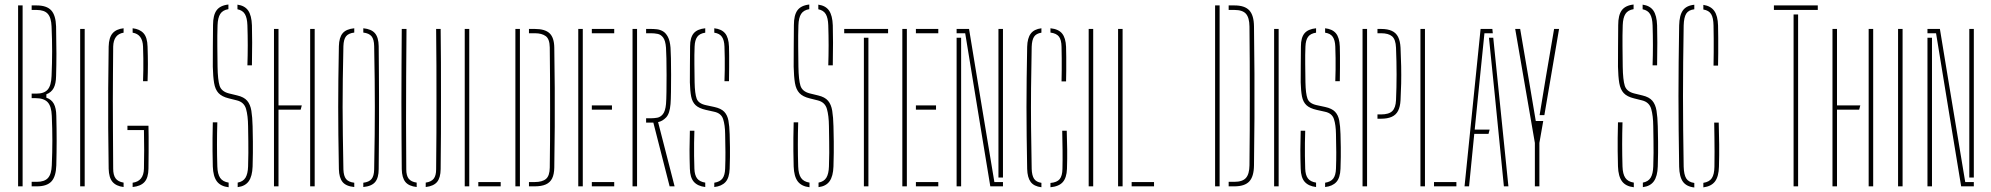

<svg xmlns="http://www.w3.org/2000/svg" viewBox="-20 -824 8803 849"><path d="M60 0V-800H80V0ZM120 0V-20H143Q177 -20 192.2 -37Q207.5 -54 209 -93Q211.5 -151.5 211.5 -202.5Q211.5 -253.5 209 -312Q207.5 -354 190.8 -372Q174 -390 137 -390H120V-410H141Q175.5 -410 191 -428Q206.5 -446 208 -488Q210.5 -546.5 210.5 -597.5Q210.5 -648.5 208 -707Q206.5 -746 191.2 -763Q176 -780 142 -780H120V-800H142Q186.5 -800 206.5 -778.2Q226.5 -756.5 228 -707Q229.5 -637.5 229.5 -586.5Q229.5 -535.5 228 -488Q227.5 -453.5 217.2 -434.5Q207 -415.5 185 -407V-392Q207.5 -384.5 218 -365.2Q228.5 -346 229 -312Q230.5 -253 230.5 -202.2Q230.5 -151.5 229 -93Q227.5 -43.5 207.5 -21.8Q187.5 0 143 0Z M334.5 0V-696H354.5V0Z M526.5 3Q493.5 -1 477.5 -19.8Q461.5 -38.5 460.5 -78Q459 -171.5 458.5 -258.5Q458 -345.5 458.5 -433.5Q459 -521.5 460.5 -618Q461.5 -658 477.8 -676.8Q494 -695.5 526.5 -699V-679.5Q482 -672.5 480.5 -618Q480 -553 479.5 -494.8Q479 -436.5 479 -375.8Q479 -315 479.5 -242.8Q480 -170.5 480.5 -78Q480.5 -50 491.2 -35.2Q502 -20.5 526.5 -16.5ZM566.5 3V-16Q615 -22.5 616.5 -78Q617.5 -116.5 617.5 -160Q617.5 -203.5 616.5 -249H543.5V-268H636.5Q637 -250.5 637.2 -219Q637.5 -187.5 637.2 -150.2Q637 -113 636.5 -78Q636 -38 619 -19.2Q602 -0.5 566.5 3ZM612.5 -465Q613.5 -491 613.8 -515.8Q614 -540.5 613.8 -565.8Q613.5 -591 612.5 -618Q610.5 -672.5 566.5 -679.5V-699Q598 -695.5 614.8 -677Q631.5 -658.5 632.5 -618Q634 -575.5 634 -540.5Q634 -505.5 632.5 -465Z M991 4Q955.5 0 939 -22Q922.5 -44 921 -88Q920 -127 919.8 -156Q919.5 -185 919.8 -214.2Q920 -243.5 921 -283H941Q939.5 -234.5 939.5 -185.8Q939.5 -137 941 -88Q942 -54.5 953.5 -37.5Q965 -20.5 991 -16.5ZM1031 3.5V-16.5Q1055 -21 1065.5 -38.2Q1076 -55.5 1077 -88Q1078 -122.5 1078.2 -147.8Q1078.5 -173 1078 -199.8Q1077.5 -226.5 1077 -266Q1076.5 -312.5 1068 -342.2Q1059.5 -372 1028 -380L992 -389Q961 -396.5 946.2 -412.5Q931.5 -428.5 926.8 -456.8Q922 -485 921 -529Q920.5 -567.5 921.2 -617.5Q922 -667.5 922 -713Q922 -757 937.8 -778.5Q953.5 -800 990 -804V-783.5Q965 -779.5 954 -762.5Q943 -745.5 942 -712Q940.5 -666.5 941 -620.8Q941.5 -575 942 -529Q943 -470.5 951 -445Q959 -419.5 992 -411L1029 -402Q1059 -395 1073 -378.5Q1087 -362 1091.5 -334.2Q1096 -306.5 1097 -266Q1098 -224.5 1098.2 -198.2Q1098.5 -172 1098.2 -147.8Q1098 -123.5 1097 -88Q1095.5 -44.5 1079.8 -22.5Q1064 -0.5 1031 3.5ZM1074 -535Q1075.5 -579.5 1075.5 -623.8Q1075.5 -668 1074 -712Q1073 -744.5 1063 -761.5Q1053 -778.5 1030 -783V-803.5Q1062.5 -799 1077.5 -777.2Q1092.5 -755.5 1094 -712Q1095 -681.5 1095 -635.8Q1095 -590 1094 -535Z M1191.5 0V-696H1211.5V-358H1314.5L1309.5 -339H1211.5V0ZM1351.5 0V-696H1371.5V0Z M1546.5 3Q1510 -0.5 1494.8 -19.2Q1479.5 -38 1478.5 -76Q1477 -162.5 1476.2 -227.8Q1475.5 -293 1475.5 -351Q1475.5 -409 1476.2 -473Q1477 -537 1478.5 -620Q1479.5 -658 1495 -676.8Q1510.5 -695.5 1546.5 -699V-680Q1521 -677 1510.2 -663.5Q1499.5 -650 1498.5 -620Q1496.5 -537 1495.8 -473Q1495 -409 1495 -350.8Q1495 -292.5 1496 -227Q1497 -161.5 1498.5 -75Q1499.5 -46 1510.2 -32.5Q1521 -19 1546.5 -16ZM1586.5 3V-16Q1612 -19 1623 -32.5Q1634 -46 1634.5 -75Q1636 -161.5 1636.8 -227Q1637.5 -292.5 1637.5 -350.8Q1637.5 -409 1636.8 -473Q1636 -537 1634.5 -620Q1634 -650 1623 -663.5Q1612 -677 1586.5 -680V-699Q1622.5 -695.5 1638.2 -676.8Q1654 -658 1654.5 -620Q1655 -553.5 1655.5 -500Q1656 -446.5 1656 -398.8Q1656 -351 1656 -303Q1656 -255 1655.5 -200Q1655 -145 1654.5 -76Q1654.5 -38 1639 -19.2Q1623.5 -0.5 1586.5 3Z M1822.5 3Q1787.5 -1 1772.5 -19.5Q1757.5 -38 1756.5 -76Q1756 -140 1755.5 -215.2Q1755 -290.5 1755 -372Q1755 -453.5 1755.5 -536Q1756 -618.5 1756.5 -696H1777.5Q1776.5 -587 1776 -485Q1775.5 -383 1775.5 -282Q1775.5 -181 1776.5 -75Q1776.5 -47.5 1787.2 -33.8Q1798 -20 1822.5 -16.5ZM1862.5 3V-16.5Q1887 -20 1897.8 -33.8Q1908.5 -47.5 1908.5 -75Q1909.5 -161 1909.8 -236.2Q1910 -311.5 1910 -384Q1910 -456.5 1909.8 -532.5Q1909.5 -608.5 1908.5 -696H1928.5Q1929.5 -625.5 1929.8 -549Q1930 -472.5 1930 -393Q1930 -313.5 1929.8 -233.5Q1929.5 -153.5 1928.5 -76Q1928 -38 1912.8 -19.5Q1897.5 -1 1862.5 3Z M2035 0V-696H2055V0ZM2095 0V-19H2194V0Z M2345 -677H2319V-696H2345Q2390 -696 2410.2 -676.8Q2430.5 -657.5 2431 -613Q2432.5 -520 2433 -434.8Q2433.5 -349.5 2433 -263.5Q2432.5 -177.5 2431 -83Q2430.5 -53.5 2421.5 -35.2Q2412.5 -17 2393.5 -8.5Q2374.5 0 2344 0H2319V-19H2344Q2378 -19 2394.2 -32.8Q2410.5 -46.5 2411 -83Q2412 -136.5 2412.2 -201Q2412.5 -265.5 2412.5 -335.5Q2412.5 -405.5 2412.2 -476.5Q2412 -547.5 2411 -614Q2410.5 -651.5 2393.2 -664.2Q2376 -677 2345 -677ZM2259 0V-696H2279V0Z M2537 0V-696H2557V0ZM2597 0V-19H2696V0ZM2597 -339V-358H2686V-339ZM2597 -677V-696H2696V-677Z M2777 0V-696H2797V0ZM2963 0H2941L2869 -282H2837V-301H2858Q2872 -301 2886.2 -303.5Q2900.5 -306 2911.2 -319.2Q2922 -332.5 2925 -364Q2926.5 -382 2927 -417.2Q2927.5 -452.5 2927.5 -492.2Q2927.5 -532 2926.8 -565.5Q2926 -599 2925 -613Q2922.5 -645 2912.2 -658.2Q2902 -671.5 2887.8 -674.2Q2873.5 -677 2859 -677H2837V-696H2859Q2871 -696 2884.8 -694.5Q2898.5 -693 2911.2 -685.8Q2924 -678.5 2933.2 -661.2Q2942.5 -644 2945 -613Q2946 -599 2946.8 -566Q2947.5 -533 2947.5 -493.2Q2947.5 -453.5 2947 -418.2Q2946.5 -383 2945 -364Q2941.5 -321.5 2925.5 -304.8Q2909.5 -288 2890 -284Z M3138.5 3V-16Q3163.5 -20 3174.5 -34.5Q3185.5 -49 3186.5 -78Q3188 -116.5 3187.8 -150.2Q3187.5 -184 3186.5 -231Q3186 -271.5 3177.5 -297.5Q3169 -323.5 3137.5 -330L3101.5 -338Q3070.5 -345 3055.8 -359Q3041 -373 3036.2 -397.5Q3031.5 -422 3030.5 -460Q3030 -490 3030.8 -534.8Q3031.5 -579.5 3031.5 -619Q3031.5 -657.5 3047.2 -676.5Q3063 -695.5 3098.5 -699V-679.5Q3074 -676 3063.2 -661.2Q3052.5 -646.5 3051.5 -618Q3050 -582 3050.5 -541Q3051 -500 3051.5 -460Q3052.5 -410 3060.5 -388Q3068.5 -366 3101.5 -359L3138.5 -351Q3168.5 -344.5 3182.5 -329.8Q3196.5 -315 3201 -290.8Q3205.5 -266.5 3206.5 -231Q3207.5 -195.5 3207.8 -173Q3208 -150.5 3207.8 -129.5Q3207.5 -108.5 3206.5 -78Q3205 -37.5 3188 -19Q3171 -0.5 3138.5 3ZM3098.5 3Q3065 -1 3048.2 -20Q3031.5 -39 3030.5 -78Q3029 -124 3029 -160.8Q3029 -197.5 3030.5 -246H3050.5Q3049.5 -219.5 3049.2 -191.5Q3049 -163.5 3049.2 -134.8Q3049.5 -106 3050.5 -78Q3051.5 -49.5 3062.5 -35Q3073.5 -20.5 3098.5 -16.5ZM3183.5 -465Q3184.5 -490 3184.8 -515.8Q3185 -541.5 3184.8 -567.2Q3184.5 -593 3183.5 -618Q3182.5 -646.5 3172.2 -661.2Q3162 -676 3138.5 -679.5V-699Q3170.5 -695.5 3186.2 -676.8Q3202 -658 3203.5 -618Q3204 -602.5 3204.2 -578.8Q3204.5 -555 3204.2 -525.8Q3204 -496.5 3203.5 -465Z M3559.5 4Q3524 0 3507.5 -22Q3491 -44 3489.5 -88Q3488.5 -127 3488.2 -156Q3488 -185 3488.2 -214.2Q3488.5 -243.5 3489.5 -283H3509.5Q3508 -234.5 3508 -185.8Q3508 -137 3509.5 -88Q3510.5 -54.5 3522 -37.5Q3533.5 -20.5 3559.5 -16.5ZM3599.5 3.5V-16.5Q3623.5 -21 3634 -38.2Q3644.5 -55.5 3645.5 -88Q3646.5 -122.5 3646.8 -147.8Q3647 -173 3646.5 -199.8Q3646 -226.5 3645.5 -266Q3645 -312.5 3636.5 -342.2Q3628 -372 3596.5 -380L3560.5 -389Q3529.5 -396.5 3514.8 -412.5Q3500 -428.5 3495.2 -456.8Q3490.5 -485 3489.5 -529Q3489 -567.5 3489.8 -617.5Q3490.5 -667.5 3490.5 -713Q3490.5 -757 3506.2 -778.5Q3522 -800 3558.5 -804V-783.5Q3533.5 -779.5 3522.5 -762.5Q3511.5 -745.5 3510.5 -712Q3509 -666.5 3509.5 -620.8Q3510 -575 3510.5 -529Q3511.5 -470.5 3519.5 -445Q3527.5 -419.5 3560.5 -411L3597.5 -402Q3627.5 -395 3641.5 -378.5Q3655.5 -362 3660 -334.2Q3664.5 -306.5 3665.5 -266Q3666.5 -224.5 3666.8 -198.2Q3667 -172 3666.8 -147.8Q3666.5 -123.5 3665.5 -88Q3664 -44.5 3648.2 -22.5Q3632.5 -0.5 3599.5 3.5ZM3642.5 -535Q3644 -579.5 3644 -623.8Q3644 -668 3642.5 -712Q3641.5 -744.5 3631.5 -761.5Q3621.5 -778.5 3598.5 -783V-803.5Q3631 -799 3646 -777.2Q3661 -755.5 3662.5 -712Q3663.5 -681.5 3663.5 -635.8Q3663.5 -590 3662.5 -535Z M3800 0V-657H3820V0ZM3713 -677V-696H3907V-677Z M3970 0V-696H3990V0ZM4030 0V-19H4129V0ZM4030 -339V-358H4119V-339ZM4030 -677V-696H4129V-677Z M4359 0 4316 -261 4248 -677H4210V-696H4265L4301 -477L4377 -19H4415V0ZM4210 0V-657H4230V-257V0ZM4395 -39V-477V-696H4415V-39Z M4585 4Q4552 0 4537.5 -19.5Q4523 -39 4522 -77Q4520.5 -155 4519.8 -221.8Q4519 -288.5 4519 -350.8Q4519 -413 4519.8 -478Q4520.5 -543 4522 -617Q4523 -655.5 4537.8 -675.2Q4552.5 -695 4585 -699V-679.5Q4562 -676 4552.5 -661.5Q4543 -647 4542 -617Q4540 -518.5 4539.2 -433.2Q4538.5 -348 4539.2 -262.2Q4540 -176.5 4542 -77Q4543 -48 4552.5 -33.5Q4562 -19 4585 -15.5ZM4625 4V-15Q4654 -17.5 4665.8 -32Q4677.5 -46.5 4678 -77Q4679 -116 4678.5 -160Q4678 -204 4677 -246H4697Q4698.5 -201 4699 -162Q4699.5 -123 4698 -77Q4696.5 -38 4679.5 -18.8Q4662.5 0.5 4625 4ZM4674 -464Q4674.5 -489.5 4674.8 -515Q4675 -540.5 4674.8 -566Q4674.5 -591.5 4674 -617Q4673.5 -648 4662.5 -662.2Q4651.5 -676.5 4625 -680V-699Q4660.5 -695.5 4676.5 -675.8Q4692.5 -656 4694 -617Q4694.5 -601.5 4694.8 -571.8Q4695 -542 4694.8 -511.5Q4694.5 -481 4694 -464Z M4794 0V-696H4814V0Z M4924 0V-696H4944V0ZM4984 0V-19H5083V0Z M5353 0V-800H5373V0ZM5413 0V-20H5438Q5474 -20 5489.2 -37Q5504.5 -54 5505 -93Q5506 -170 5506.2 -246.8Q5506.5 -323.5 5506.5 -400Q5506.5 -476.5 5506.2 -553.2Q5506 -630 5505 -707Q5504.5 -746 5489.5 -763Q5474.5 -780 5439 -780H5413V-800H5439Q5484 -800 5504.2 -778.2Q5524.5 -756.5 5525 -707Q5526.5 -597 5527 -498.2Q5527.5 -399.5 5527 -301Q5526.5 -202.5 5525 -93Q5524.5 -43.5 5504.2 -21.8Q5484 0 5438 0Z M5614 0V-696H5634V0Z M5839.5 3V-16Q5864.5 -20 5875.5 -34.5Q5886.5 -49 5887.5 -78Q5889 -116.5 5888.8 -150.2Q5888.5 -184 5887.5 -231Q5887 -271.5 5878.5 -297.5Q5870 -323.5 5838.5 -330L5802.5 -338Q5771.5 -345 5756.8 -359Q5742 -373 5737.2 -397.5Q5732.5 -422 5731.5 -460Q5731 -490 5731.8 -534.8Q5732.5 -579.5 5732.5 -619Q5732.5 -657.5 5748.2 -676.5Q5764 -695.5 5799.5 -699V-679.5Q5775 -676 5764.2 -661.2Q5753.5 -646.5 5752.5 -618Q5751 -582 5751.5 -541Q5752 -500 5752.5 -460Q5753.5 -410 5761.5 -388Q5769.5 -366 5802.5 -359L5839.5 -351Q5869.5 -344.5 5883.5 -329.8Q5897.5 -315 5902 -290.8Q5906.5 -266.5 5907.5 -231Q5908.5 -195.5 5908.8 -173Q5909 -150.5 5908.8 -129.5Q5908.5 -108.5 5907.5 -78Q5906 -37.5 5889 -19Q5872 -0.5 5839.5 3ZM5799.5 3Q5766 -1 5749.2 -20Q5732.5 -39 5731.5 -78Q5730 -124 5730 -160.8Q5730 -197.5 5731.5 -246H5751.5Q5750.5 -219.5 5750.2 -191.5Q5750 -163.5 5750.2 -134.8Q5750.5 -106 5751.5 -78Q5752.5 -49.5 5763.5 -35Q5774.5 -20.5 5799.5 -16.5ZM5884.5 -465Q5885.5 -490 5885.8 -515.8Q5886 -541.5 5885.8 -567.2Q5885.5 -593 5884.5 -618Q5883.5 -646.5 5873.2 -661.2Q5863 -676 5839.5 -679.5V-699Q5871.5 -695.5 5887.2 -676.8Q5903 -658 5904.5 -618Q5905 -602.5 5905.2 -578.8Q5905.5 -555 5905.2 -525.8Q5905 -496.5 5904.5 -465Z M6071 -299V-318H6086Q6121.5 -318 6136.5 -332.8Q6151.5 -347.5 6153 -381Q6155.5 -437.5 6155.5 -494.5Q6155.5 -551.5 6153 -613Q6151.5 -650 6135.5 -663.5Q6119.5 -677 6087 -677H6071V-696H6087Q6116 -696 6134.5 -687.5Q6153 -679 6162.2 -660.8Q6171.5 -642.5 6173 -613Q6175 -570.5 6175.8 -531.2Q6176.5 -492 6175.8 -454.8Q6175 -417.5 6173 -381Q6171.5 -352 6162.2 -334Q6153 -316 6134.2 -307.5Q6115.5 -299 6086 -299ZM6005 0V-696H6025V0Z M6261 0V-696H6281V0ZM6321 0V-19H6420V0Z M6456 0 6527 -696H6579L6581 -677H6544L6516 -401L6501 -251H6567L6562 -232H6499L6476 0ZM6630 0 6590 -402 6564 -657H6583L6650 0Z M6680 -696H6702L6738 -485L6771 -289H6804L6787 -192V-191V0H6767V-191V-192ZM6788 -315 6816 -485 6852 -696H6874L6809 -315Z M7204.5 4Q7169 0 7152.5 -22Q7136 -44 7134.5 -88Q7133.5 -127 7133.2 -156Q7133 -185 7133.2 -214.2Q7133.5 -243.5 7134.5 -283H7154.5Q7153 -234.5 7153 -185.8Q7153 -137 7154.5 -88Q7155.5 -54.5 7167 -37.5Q7178.5 -20.5 7204.5 -16.5ZM7244.5 3.5V-16.5Q7268.5 -21 7279 -38.2Q7289.5 -55.5 7290.5 -88Q7291.5 -122.5 7291.8 -147.8Q7292 -173 7291.5 -199.8Q7291 -226.5 7290.5 -266Q7290 -312.5 7281.5 -342.2Q7273 -372 7241.5 -380L7205.5 -389Q7174.5 -396.5 7159.8 -412.5Q7145 -428.5 7140.2 -456.8Q7135.5 -485 7134.5 -529Q7134 -567.5 7134.8 -617.5Q7135.5 -667.5 7135.5 -713Q7135.5 -757 7151.2 -778.5Q7167 -800 7203.5 -804V-783.5Q7178.5 -779.5 7167.5 -762.5Q7156.5 -745.5 7155.5 -712Q7154 -666.5 7154.5 -620.8Q7155 -575 7155.5 -529Q7156.5 -470.5 7164.5 -445Q7172.5 -419.5 7205.5 -411L7242.5 -402Q7272.5 -395 7286.5 -378.5Q7300.5 -362 7305 -334.2Q7309.5 -306.5 7310.5 -266Q7311.5 -224.5 7311.8 -198.2Q7312 -172 7311.8 -147.8Q7311.5 -123.5 7310.5 -88Q7309 -44.5 7293.2 -22.5Q7277.5 -0.5 7244.5 3.5ZM7287.5 -535Q7289 -579.5 7289 -623.8Q7289 -668 7287.5 -712Q7286.5 -744.5 7276.5 -761.5Q7266.5 -778.5 7243.5 -783V-803.5Q7276 -799 7291 -777.2Q7306 -755.5 7307.5 -712Q7308.5 -681.5 7308.5 -635.8Q7308.5 -590 7307.5 -535Z M7472 5Q7437 1 7421.5 -20.8Q7406 -42.5 7405 -87Q7403.5 -173.5 7402.8 -250Q7402 -326.5 7402 -399.5Q7402 -472.5 7402.8 -548.8Q7403.5 -625 7405 -711Q7406 -756.5 7421.5 -778Q7437 -799.5 7472 -803V-783Q7446.5 -780 7436.2 -763.5Q7426 -747 7425 -711Q7423.5 -625 7422.8 -548.8Q7422 -472.5 7422 -399.5Q7422 -326.5 7422.8 -250Q7423.5 -173.5 7425 -87Q7426 -52 7436.2 -35.2Q7446.5 -18.5 7472 -15ZM7512 4.5V-15.5Q7538.5 -19.5 7549.5 -36.2Q7560.5 -53 7561 -87Q7561.5 -119.5 7561.5 -152Q7561.5 -184.5 7561 -217Q7560.5 -249.5 7560 -282H7580Q7581.5 -229.5 7582 -184.5Q7582.5 -139.5 7581 -87Q7580 -44 7563.8 -22Q7547.5 0 7512 4.5ZM7557 -534Q7557.5 -563.5 7557.8 -593Q7558 -622.5 7557.8 -652Q7557.5 -681.5 7557 -711Q7556.5 -745 7546.5 -761.5Q7536.5 -778 7512 -782V-802.5Q7545 -797.5 7560.5 -775.5Q7576 -753.5 7577 -711Q7577.5 -690.5 7577.8 -656.5Q7578 -622.5 7577.8 -588.5Q7577.5 -554.5 7577 -534Z M7911 0V-760H7931V0ZM7824 -780V-800H8018V-780Z M8083 0V-696H8103V-358H8206L8201 -339H8103V0ZM8243 0V-696H8263V0Z M8373 0V-696H8393V0Z M8652 0 8609 -261 8541 -677H8503V-696H8558L8594 -477L8670 -19H8708V0ZM8503 0V-657H8523V-257V0ZM8688 -39V-477V-696H8708V-39Z"/></svg>

Font: Big Shoulders Stencil Display SC Thin
Style: Regular
Weight: 100
Designer: Patric King
Foundry: XO Type Co
Version: Version 2.001